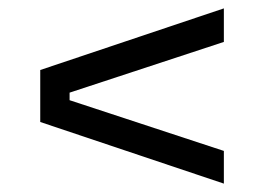

<svg xmlns="http://www.w3.org/2000/svg" viewBox="-20 -558 630 458"><path d="M76 -391 514 -538V-458L146 -337V-319L514 -198V-120L76 -267Z"/></svg>

Font: Cazoo Sans
Style: Regular
Weight: 400
Designer: Jonathan Barnbrook, Julián Moncada
Foundry: Barnbrook Fonts
Version: Version 2.000;Glyphs 3.3 (3337)